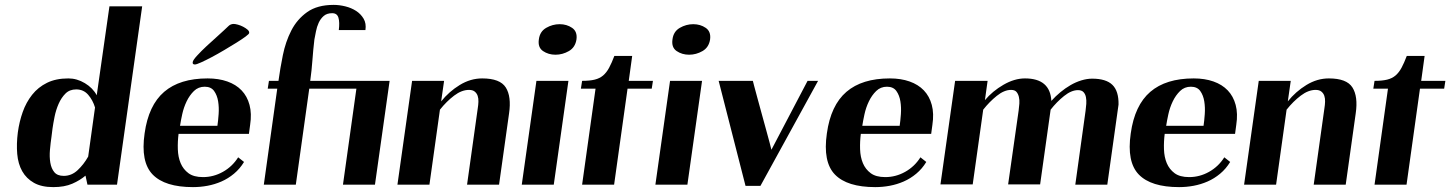

<svg xmlns="http://www.w3.org/2000/svg" viewBox="-20 -756 5937 786"><path d="M53 -214Q59 -258 73 -297.5Q87 -337 111.5 -368Q136 -399 172.5 -417Q209 -435 260 -435Q295 -435 327.5 -415.5Q360 -396 376 -366L428 -730H562L459 0H338L330 -37Q308 -18 276 -4Q244 10 198 10Q150 10 119 -7.5Q88 -25 71 -55Q54 -85 50.5 -126Q47 -167 53 -214ZM195 -230 191 -198Q187 -171 184.5 -142.5Q182 -114 186 -90Q190 -66 202.5 -51Q215 -36 241 -36Q273 -36 298 -59.5Q323 -83 341 -115L369 -316Q360 -346 341 -368Q322 -390 292 -390Q265 -390 248 -373Q231 -356 220 -331Q209 -306 203.5 -278.5Q198 -251 195 -230Z M830 -435Q875 -435 910.5 -422.5Q946 -410 969 -386Q992 -362 1001.5 -326.5Q1011 -291 1004 -245L999 -208H711Q707 -177 708 -145Q709 -113 719.5 -88Q730 -63 751.5 -47Q773 -31 811 -31Q854 -31 892.5 -52.5Q931 -74 955 -112L979 -93Q962 -65 938 -45Q914 -25 886.5 -13Q859 -1 829.5 4.5Q800 10 770 10Q655 10 605 -41.5Q555 -93 572 -210Q588 -325 652 -380Q716 -435 830 -435ZM870 -241Q873 -261 875 -288.5Q877 -316 873 -341Q869 -366 856.5 -383.5Q844 -401 818 -401Q792 -401 774 -383.5Q756 -366 744 -341Q732 -316 726 -288.5Q720 -261 717 -241ZM1000 -621Q1000 -617 985 -606Q970 -595 947.5 -581Q925 -567 898 -551Q871 -535 846.5 -522Q822 -509 803 -500.5Q784 -492 778 -492Q767 -492 769 -502Q770 -510 787 -528.5Q804 -547 826 -567.5Q848 -588 869 -606.5Q890 -625 898 -633Q907 -641 915.5 -649.5Q924 -658 937 -658Q943 -658 954 -655Q965 -652 975.5 -646.5Q986 -641 993.5 -634.5Q1001 -628 1000 -621Z M1060 0 1115 -393H1076L1081 -425H1120Q1127 -476 1138 -530.5Q1149 -585 1172.5 -631Q1196 -677 1237.5 -706.5Q1279 -736 1346 -736Q1369 -736 1393.5 -730Q1418 -724 1437.5 -711.5Q1457 -699 1468.5 -679.5Q1480 -660 1476 -633H1367Q1371 -665 1365.5 -683.5Q1360 -702 1340 -702Q1318 -702 1305 -690.5Q1292 -679 1284.5 -662.5Q1277 -646 1273.5 -627.5Q1270 -609 1267 -594Q1262 -552 1259 -510Q1256 -468 1250 -425H1575L1515 0H1384L1439 -393H1246L1191 0Z M1667 -425H1798L1786 -341Q1818 -381 1862 -408Q1906 -435 1954 -435Q2027 -435 2050.5 -398Q2074 -361 2064 -292L2023 0H1892L1936 -314Q1938 -326 1938.5 -339.5Q1939 -353 1935.5 -363.5Q1932 -374 1923.5 -381Q1915 -388 1900 -388Q1870 -388 1839 -364.5Q1808 -341 1781 -307L1738 0H1607Z M2271 -657Q2242 -657 2216 -642Q2190 -627 2186 -595Q2181 -562 2203 -547Q2225 -532 2254 -532Q2283 -532 2309 -547Q2335 -562 2340 -595Q2344 -627 2322 -642Q2300 -657 2271 -657ZM2307 -425 2247 0H2116L2176 -425Z M2358 -393 2363 -425Q2394 -425 2414.5 -430Q2435 -435 2449 -447Q2463 -459 2473.5 -478.5Q2484 -498 2495 -527H2568L2554 -425H2653L2648 -393H2549L2494 0H2363L2418 -393Z M2818 -657Q2789 -657 2763 -642Q2737 -627 2733 -595Q2728 -562 2750 -547Q2772 -532 2801 -532Q2830 -532 2856 -547Q2882 -562 2887 -595Q2891 -627 2869 -642Q2847 -657 2818 -657ZM2854 -425 2794 0H2663L2723 -425Z M3062 -425Q3062 -424 3067.5 -403.5Q3073 -383 3081 -353.5Q3089 -324 3098.5 -289.5Q3108 -255 3116.5 -224Q3125 -193 3131 -170.5Q3137 -148 3138 -143L3286 -425H3329L3093 5H3032L2922 -425Z M3623 -435Q3668 -435 3703.5 -422.5Q3739 -410 3762 -386Q3785 -362 3794.5 -326.5Q3804 -291 3797 -245L3792 -208H3504Q3500 -177 3501 -145Q3502 -113 3512.5 -88Q3523 -63 3544.5 -47Q3566 -31 3604 -31Q3647 -31 3685.5 -52.5Q3724 -74 3748 -112L3772 -93Q3755 -65 3731 -45Q3707 -25 3679.5 -13Q3652 -1 3622.5 4.5Q3593 10 3563 10Q3448 10 3398 -41.5Q3348 -93 3365 -210Q3381 -325 3445 -380Q3509 -435 3623 -435ZM3663 -241Q3666 -261 3668 -288.5Q3670 -316 3666 -341Q3662 -366 3649.5 -383.5Q3637 -401 3611 -401Q3585 -401 3567 -383.5Q3549 -366 3537 -341Q3525 -316 3519 -288.5Q3513 -261 3510 -241Z M3890 -425H4023L4012 -346Q4043 -383 4088 -409Q4133 -435 4176 -435Q4279 -435 4284 -343Q4301 -362 4321 -378.5Q4341 -395 4362.5 -407.5Q4384 -420 4407 -427Q4430 -434 4451 -434Q4508 -434 4534 -408.5Q4560 -383 4559 -328L4513 0H4382L4424 -302Q4426 -316 4427 -331Q4428 -346 4425.5 -358.5Q4423 -371 4415.5 -379Q4408 -387 4393 -387Q4366 -387 4336 -363Q4306 -339 4281 -307L4238 -1H4107L4150 -303Q4152 -317 4153 -332Q4154 -347 4151 -359.5Q4148 -372 4141 -380Q4134 -388 4119 -388Q4091 -388 4060.5 -363.5Q4030 -339 4005 -307L3962 -1H3830Z M4867 -435Q4912 -435 4947.5 -422.5Q4983 -410 5006 -386Q5029 -362 5038.5 -326.5Q5048 -291 5041 -245L5036 -208H4748Q4744 -177 4745 -145Q4746 -113 4756.5 -88Q4767 -63 4788.5 -47Q4810 -31 4848 -31Q4891 -31 4929.5 -52.5Q4968 -74 4992 -112L5016 -93Q4999 -65 4975 -45Q4951 -25 4923.5 -13Q4896 -1 4866.5 4.5Q4837 10 4807 10Q4692 10 4642 -41.5Q4592 -93 4609 -210Q4625 -325 4689 -380Q4753 -435 4867 -435ZM4907 -241Q4910 -261 4912 -288.5Q4914 -316 4910 -341Q4906 -366 4893.5 -383.5Q4881 -401 4855 -401Q4829 -401 4811 -383.5Q4793 -366 4781 -341Q4769 -316 4763 -288.5Q4757 -261 4754 -241Z M5133 -425H5264L5252 -341Q5284 -381 5328 -408Q5372 -435 5420 -435Q5493 -435 5516.5 -398Q5540 -361 5530 -292L5489 0H5358L5402 -314Q5404 -326 5404.5 -339.5Q5405 -353 5401.5 -363.5Q5398 -374 5389.5 -381Q5381 -388 5366 -388Q5336 -388 5305 -364.5Q5274 -341 5247 -307L5204 0H5073Z M5602 -393 5607 -425Q5638 -425 5658.5 -430Q5679 -435 5693 -447Q5707 -459 5717.5 -478.5Q5728 -498 5739 -527H5812L5798 -425H5897L5892 -393H5793L5738 0H5607L5662 -393Z"/></svg>

Font: Gamine
Style: Bold Italic
Weight: 700
Designer: Tapiwanashe Sebastian Garikayi
Version: Version 1.000